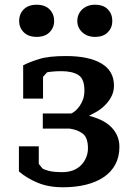

<svg xmlns="http://www.w3.org/2000/svg" viewBox="-20 -777 572 812"><path d="M244 -49Q270 -49 290 -57Q310 -65 323.5 -79Q337 -93 344.5 -111.5Q352 -130 352 -149Q352 -194 331 -211Q310 -228 275 -233H161V-297H281Q287 -299 297 -307Q307 -315 316 -327.5Q325 -340 331 -356.5Q337 -373 337 -395Q337 -444 311 -460Q285 -476 240 -476Q216 -476 198.5 -474Q181 -472 179 -471L162 -452V-360H78V-501Q106 -515 146 -527.5Q186 -540 259 -540Q356 -540 409 -508.5Q462 -477 462 -415Q462 -389 450.5 -367.5Q439 -346 420.5 -328.5Q402 -311 378.5 -299Q355 -287 357 -287Q362 -287 390.5 -276.5Q419 -266 440 -249Q461 -232 473 -208.5Q485 -185 485 -156Q485 -114 468 -82Q451 -50 419.5 -28.5Q388 -7 344 4Q300 15 246 15Q185 15 138.5 -4.5Q92 -24 60 -52V-158H144V-84L160 -64Q168 -59 188 -54Q208 -49 244 -49ZM61 -688Q61 -718 80.5 -737.5Q100 -757 135 -757Q170 -757 189.5 -737.5Q209 -718 209 -688Q209 -660 189.5 -640.5Q170 -621 135 -621Q100 -621 80.5 -640.5Q61 -660 61 -688ZM307 -688Q307 -718 328 -737.5Q349 -757 382 -757Q417 -757 436 -737.5Q455 -718 455 -688Q455 -660 436 -640.5Q417 -621 382 -621Q349 -621 328 -640.5Q307 -660 307 -688Z"/></svg>

Font: PT Serif Caption
Style: Semibold
Weight: 600
Designer: A.Korolkova, O.Umpeleva, V.Yefimov
Foundry: ParaType Ltd
Version: Version 1.00;May 2, 2020;FontCreator 12.0.0.2544 64-bit